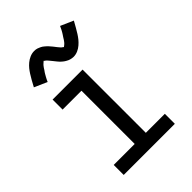

<svg xmlns="http://www.w3.org/2000/svg" viewBox="-219 -861 964 964"><g transform="rotate(-45 262.5 -379.0)"><path d="M81 0V-71H230V-449H96V-520H309V-71H444V0ZM322 -597Q317 -597 312 -598Q307 -599 302.5 -600Q298 -601 293.5 -603Q289 -605 284.5 -607.5Q280 -610 276 -612.5Q272 -615 268.5 -618Q265 -621 261 -624.5Q257 -628 253.5 -632Q250 -636 247 -639.5Q244 -643 241 -647Q238 -651 235 -654.5Q232 -658 228.5 -662.5Q225 -667 221.5 -671Q218 -675 215 -678.5Q212 -682 207 -685Q202 -688 202 -690H203L200 -688Q197 -685 194 -682.5Q191 -680 188.5 -677.5Q186 -675 184.5 -673Q183 -671 181.5 -669Q180 -667 178.5 -665Q177 -663 175.5 -660.5Q174 -658 172.5 -655.5Q171 -653 169 -650.5Q167 -648 165 -645Q163 -642 161 -638.5Q159 -635 157 -631.5Q155 -628 153 -624.5Q151 -621 149 -617Q147 -613 145 -609Q143 -605 141 -600L73 -630Q83 -649 91.5 -664Q100 -679 108 -691.5Q116 -704 124.5 -714.5Q133 -725 145 -735Q157 -745 172 -751.5Q187 -758 203 -758Q208 -758 213 -757.5Q218 -757 222.5 -755.5Q227 -754 231.5 -752Q236 -750 240.5 -748Q245 -746 249 -743Q253 -740 256.5 -737Q260 -734 264 -730.5Q268 -727 271.5 -723Q275 -719 278 -715.5Q281 -712 284 -708.5Q287 -705 290 -701Q293 -697 296.5 -692.5Q300 -688 303.5 -684Q307 -680 310 -676.5Q313 -673 318 -670Q323 -667 323 -665H322L325 -668Q328 -670 331 -672.5Q334 -675 336.5 -677.5Q339 -680 340.5 -682Q342 -684 343.5 -686Q345 -688 346.5 -690Q348 -692 349.5 -694.5Q351 -697 352.5 -699.5Q354 -702 356 -705Q358 -708 360 -711Q362 -714 364 -717Q366 -720 368 -723.5Q370 -727 372 -730.5Q374 -734 376 -738Q378 -742 380 -746.5Q382 -751 384 -755L452 -725Q442 -707 433.5 -692Q425 -677 417 -664.5Q409 -652 400.5 -641.5Q392 -631 380 -620.5Q368 -610 353 -603.5Q338 -597 322 -597Z"/></g></svg>

Font: Iosevka Pride
Style: Regular
Weight: 400
Monospace: yes
Designer: Belleve Invis
Foundry: Belleve Invis
Version: Version 30.3.1; ttfautohint (v1.8.4)